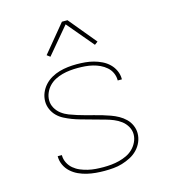

<svg xmlns="http://www.w3.org/2000/svg" viewBox="-112 -835 824 933"><g transform="rotate(-15 300.0 -369.0)"><path d="M299 8Q277 8 255 6Q233 4 211.5 -1Q190 -6 169.5 -15.5Q149 -25 132.5 -40Q116 -55 106.5 -75.5Q97 -96 97 -118V-120H118V-118Q118 -99 127 -81Q136 -63 151 -50.5Q166 -38 184 -30.5Q202 -23 221 -18.5Q240 -14 259.5 -12.5Q279 -11 299 -11Q319 -11 339 -13Q359 -15 378.5 -20Q398 -25 416 -33.5Q434 -42 448.5 -56Q463 -70 472 -89Q481 -108 481 -128Q481 -148 470.5 -166.5Q460 -185 443.5 -197.5Q427 -210 407.5 -218Q388 -226 368 -231.5Q348 -237 328 -242.5Q308 -248 288.5 -253.5Q269 -259 249 -264.5Q229 -270 209.5 -277.5Q190 -285 171.5 -294.5Q153 -304 138.5 -318.5Q124 -333 115.5 -352.5Q107 -372 107 -392Q107 -415 115.5 -435.5Q124 -456 139 -472.5Q154 -489 173.5 -500Q193 -511 214 -517Q235 -523 257 -525.5Q279 -528 301 -528Q323 -528 344.5 -526Q366 -524 386.5 -518.5Q407 -513 426.5 -503.5Q446 -494 461.5 -479Q477 -464 486 -444Q495 -424 495 -403V-400H474V-402Q474 -421 466 -438.5Q458 -456 443.5 -468.5Q429 -481 412 -489Q395 -497 376.5 -501.5Q358 -506 339 -507.5Q320 -509 301 -509Q282 -509 262.5 -507Q243 -505 224 -500Q205 -495 187.5 -486Q170 -477 156.5 -463Q143 -449 135 -430.5Q127 -412 127 -393Q127 -372 137.5 -353.5Q148 -335 164.5 -322.5Q181 -310 200.5 -302.5Q220 -295 239.5 -289Q259 -283 279 -277.5Q299 -272 319 -267Q339 -262 359 -256Q379 -250 398.5 -243Q418 -236 436 -226Q454 -216 469 -201.5Q484 -187 492.5 -167.5Q501 -148 501 -128Q501 -105 492 -84Q483 -63 467 -46.5Q451 -30 430.5 -19.5Q410 -9 388.5 -2.5Q367 4 344.5 6Q322 8 299 8ZM188 -596 172 -608 286 -746H314L428 -608L412 -596L300 -729Z"/></g></svg>

Font: Iosevka Thin Extended
Style: Regular
Weight: 100
Width: 7
Monospace: yes
Designer: Belleve Invis
Foundry: Belleve Invis
Version: Version 32.5.0; ttfautohint (v1.8.4)